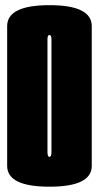

<svg xmlns="http://www.w3.org/2000/svg" viewBox="-20 -700 373 724"><path d="M166.5 4Q7 4 7 -74.5V-601.5Q7 -680.5 166.5 -680.5Q326 -680.5 326 -601.5V-74.5Q326 4 166.5 4ZM166.5 -108.5Q174 -108.5 174 -126.5V-552Q174 -568 166.5 -568Q159 -568 159 -552V-126.5Q159 -108.5 166.5 -108.5Z"/></svg>

Font: Anybody UltraCondensed ExtraBold
Style: Regular
Weight: 800
Width: 1
Designer: Tyler Finck
Foundry: Etcetera Type Company
Version: Version 1.010; ttfautohint (v1.8.3) -l 8 -r 50 -G 200 -x 14 